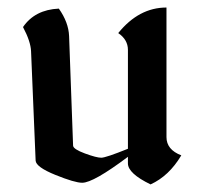

<svg xmlns="http://www.w3.org/2000/svg" viewBox="-20 -481 534 513"><path d="M321.8 -83.5V-347.7Q321.8 -375 295.9 -392.6Q351.1 -460.9 424.8 -460.9V-114.7Q424.8 -81.1 464.4 -65.9Q431.6 -10.7 382.3 11.7Q321.8 -17.6 321.8 -44.4V-62Q229.5 7.3 199.7 7.3Q179.7 7.3 127.9 -13.7Q76.2 -34.7 75.2 -51.8L63 -343.8Q62 -370.1 41.5 -408.7Q73.2 -455.1 137.2 -458Q163.1 -421.4 164.6 -384.8L175.3 -91.8Q175.8 -82.5 206.8 -71Q237.8 -59.6 250.5 -59.6Q262.7 -59.6 321.8 -83.5Z"/></svg>

Font: Balgruf
Style: Regular
Weight: 500
Designer: Paul James MIller
Foundry: High-Logic / Made with FontCreator
Version: Version 1.201;March 28, 2021;FontCreator 13.0.0.2683 64-bit